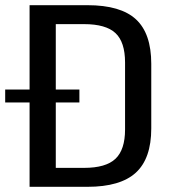

<svg xmlns="http://www.w3.org/2000/svg" viewBox="-39 -720 705 740"><path d="M75 -700H298Q426 -700 485 -645.5Q544 -591 544 -474V-225Q544 -109 484.5 -54.5Q425 0 298 0H75ZM154 -73H285Q369 -73 406 -108Q443 -143 443 -221V-479Q443 -558 406 -592.5Q369 -627 285 -627H154L176 -683V-17ZM267 -375V-325H-19V-375Z"/></svg>

Font: Pathway Extreme SemiCondensed Medium
Style: Regular
Weight: 500
Width: 4
Version: Version 1.001;gftools[0.9.26]